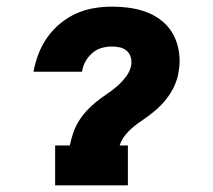

<svg xmlns="http://www.w3.org/2000/svg" viewBox="-20 -558 640 578"><path d="M146 0V-120H190Q194 -138 200 -156.5Q206 -175 216 -191.5Q226 -208 239.5 -223Q253 -238 268.5 -250.5Q284 -263 300.5 -274Q317 -285 332 -298Q347 -311 359.5 -327.5Q372 -344 375 -362Q377 -374 373.5 -386Q370 -398 361 -405.5Q352 -413 340.5 -415.5Q329 -418 316 -418Q301 -418 285.5 -413.5Q270 -409 257.5 -398Q245 -387 237 -372.5Q229 -358 227 -342Q227 -342 227 -342Q227 -342 227 -342H81Q81 -342 81 -342.5Q81 -343 81 -343Q86 -370 96 -396Q106 -422 122.5 -445.5Q139 -469 161.5 -487.5Q184 -506 210 -517.5Q236 -529 263 -533.5Q290 -538 316 -538Q345 -538 372.5 -534Q400 -530 425 -520Q450 -510 470.5 -492.5Q491 -475 503 -451.5Q515 -428 519 -400Q523 -372 518 -344Q515 -321 504.5 -298.5Q494 -276 478.5 -257Q463 -238 443.5 -222Q424 -206 403.5 -192.5Q383 -179 365.5 -161Q348 -143 340 -120H365V0Z"/></svg>

Font: Iosevka Slab Heavy Extended
Style: Italic
Weight: 900
Width: 7
Italic angle: -9°
Monospace: yes
Designer: Belleve Invis
Foundry: Belleve Invis
Version: Version 11.1.0; ttfautohint (v1.8.3)